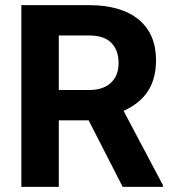

<svg xmlns="http://www.w3.org/2000/svg" viewBox="-20 -731 678 751"><path d="M326.7 -260.3H210V0H63.5V-710.9H327.6Q453.6 -710.9 522 -654.8Q590.3 -598.6 590.3 -496.1Q590.3 -423.3 558.8 -374.8Q527.3 -326.2 463.4 -297.4L617.2 -6.8V0H460ZM210 -378.9H328.1Q383.3 -378.9 413.6 -407Q443.8 -435.1 443.8 -484.4Q443.8 -534.7 415.3 -563.5Q386.7 -592.3 327.6 -592.3H210Z"/></svg>

Font: RobotoDraft
Style: Bold
Weight: 700
Version: Version 2.001150; 2014